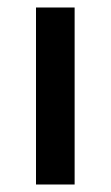

<svg xmlns="http://www.w3.org/2000/svg" viewBox="-20 -492 296 512"><path d="M76 0V-472H179V0Z"/></svg>

Font: Mukta Malar Medium
Style: Regular
Weight: 500
Designer: Aadarsh Rajan, Girish Dalvi, Yashodeep Gholap
Foundry: Ek Type
Version: Version 2.538;PS 1.000;hotconv 16.6.51;makeotf.lib2.5.65220;